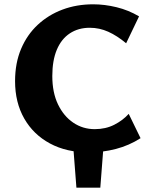

<svg xmlns="http://www.w3.org/2000/svg" viewBox="-20 -693 696 892"><path d="M335 179 319 -28H462L446 179ZM393 15Q289 15 212 -26.5Q135 -68 92.5 -142.5Q50 -217 50 -316Q50 -400 78 -466Q106 -532 155.5 -578Q205 -624 270.5 -648.5Q336 -673 413 -673Q466 -673 521.5 -659.5Q577 -646 626 -617L566 -492Q524 -527 483 -545.5Q442 -564 397 -564Q344 -564 304.5 -538Q265 -512 244 -462Q223 -412 223 -340Q223 -263 249.5 -208Q276 -153 320.5 -123Q365 -93 420 -93Q471 -93 511 -113.5Q551 -134 578 -164L633 -51Q580 -17 518.5 -1Q457 15 393 15Z"/></svg>

Font: Ysabeau SC ExtraBold
Style: Regular
Weight: 800
Designer: Christian Thalmann (Catharsis Fonts)
Version: Version 2.001;gftools[0.9.30]; featfreeze: smcp